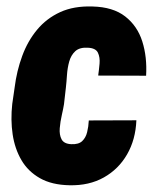

<svg xmlns="http://www.w3.org/2000/svg" viewBox="-20 -558 485 589"><path d="M198.7 -115.7Q221.2 -114.7 232.2 -125.2Q243.2 -135.7 247.3 -152.6Q251.5 -169.4 252.4 -188.5L398.4 -189Q396 -129.9 369.9 -84.5Q343.8 -39.1 298.6 -13.7Q253.4 11.7 193.4 10.3Q138.7 9.3 102.3 -11.5Q65.9 -32.2 45.7 -66.9Q25.4 -101.6 18.8 -145.8Q12.2 -189.9 17.6 -239.3L24.9 -289.6Q31.2 -340.3 48.1 -386.2Q64.9 -432.1 93.8 -466.8Q122.6 -501.5 164.6 -520.8Q206.5 -540 263.7 -538.1Q326.7 -536.6 364 -507.6Q401.4 -478.5 416.5 -430.9Q431.6 -383.3 428.2 -325.7L281.2 -326.2Q283.7 -343.3 285.4 -362.8Q287.1 -382.3 280.3 -396.5Q273.4 -410.6 249.5 -411.6Q224.1 -413.1 210.9 -400.9Q197.8 -388.7 192.4 -369.4Q187 -350.1 185.5 -328.4Q184.1 -306.6 182.1 -289.1L176.3 -238.3Q174.3 -225.6 169.7 -205.3Q165 -185.1 163.3 -164.8Q161.6 -144.5 168.9 -130.6Q176.3 -116.7 198.7 -115.7Z"/></svg>

Font: Roboto Condensed Black
Style: Italic
Weight: 900
Italic angle: -12°
Designer: Christian Robertson
Foundry: Google
Version: Version 3.008; 2023